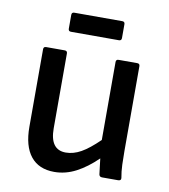

<svg xmlns="http://www.w3.org/2000/svg" viewBox="-77 -715 697 793"><g transform="rotate(10 272.0 -319.0)"><path d="M203 12Q138 12 104 -30.5Q70 -73 70 -154V-479Q70 -490 81 -490H159Q170 -490 170 -479V-165Q170 -75 236 -75Q268 -75 300 -93Q332 -111 374 -152V-479Q374 -490 385 -490H463Q474 -490 474 -479V-123Q474 -95 475 -66.5Q476 -38 481 -11Q482 0 469 0H402Q391 0 389 -10Q387 -26 385 -42.5Q383 -59 381 -76Q338 -34 294 -11Q250 12 203 12ZM171 -570Q160 -570 160 -581V-639Q160 -650 171 -650H372Q383 -650 383 -639V-581Q383 -570 372 -570Z"/></g></svg>

Font: Sofia Sans SemiBold
Style: Regular
Weight: 600
Designer: Botio Nikoltchev, Ani Petrova
Foundry: lettersoup
Version: Version 4.101; ttfautohint (v1.8.4.7-5d5b)